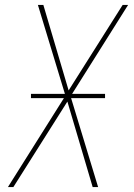

<svg xmlns="http://www.w3.org/2000/svg" viewBox="-20 -755 540 775"><path d="M12 0 238 -359H105V-376H242L133 -735H155L257 -390L475 -735H497L271 -376H404V-359H267L376 0H354L252 -345L34 0Z"/></svg>

Font: Iosevka Thin Oblique
Style: Regular
Weight: 100
Italic angle: -9°
Monospace: yes
Designer: Belleve Invis
Foundry: Belleve Invis
Version: Version 32.5.0; ttfautohint (v1.8.4)